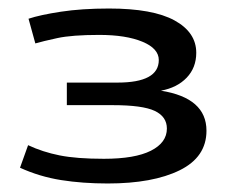

<svg xmlns="http://www.w3.org/2000/svg" viewBox="-20 -793 543 451"><path d="M27 -399 46 -452Q80 -436 120 -428Q160 -420 224 -420Q297 -420 334.5 -439Q372 -458 372 -491Q372 -519 343.5 -532.5Q315 -546 245 -546H137V-599H256Q353 -599 353 -652Q353 -679 314.5 -695Q276 -711 213 -711Q149 -711 114.5 -703.5Q80 -696 63 -691L47 -749Q74 -758 123 -765.5Q172 -773 236 -773Q339 -773 390 -745Q441 -717 441 -669Q441 -634 418.5 -610.5Q396 -587 358 -580Q465 -563 465 -486Q465 -424 402 -393Q339 -362 233 -362Q174 -362 123.5 -370Q73 -378 27 -399Z"/></svg>

Font: Georama Extended Medium
Style: Regular
Weight: 500
Width: 7
Designer: Jean-Baptiste Levee
Foundry: Production Type
Version: Version 1.000